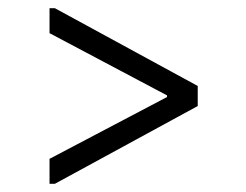

<svg xmlns="http://www.w3.org/2000/svg" viewBox="-20 -563 602 469"><path d="M114 -543 463 -353V-304L114 -114H101V-175L388 -326V-330L101 -482V-543Z"/></svg>

Font: Lopes Sans Light
Style: Regular
Weight: 300
Designer: Gabriel Lam, Diego Maldonado
Foundry: TypeRant, Foresti Design
Version: Version 4.000